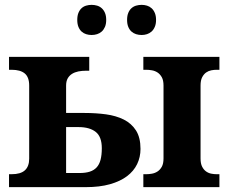

<svg xmlns="http://www.w3.org/2000/svg" viewBox="-20 -770 945 790"><path d="M347.2 -536.1V-479H334Q317.4 -479 302.5 -476.1Q287.6 -473.1 276.4 -466.1Q265.1 -459 258.5 -447.3Q252 -435.5 252 -418V-305.2H328.1Q374.5 -305.2 416 -299.6Q457.5 -293.9 489.3 -278.1Q521 -262.2 539.6 -233.2Q558.1 -204.1 558.1 -157.2Q558.1 -123.5 544.2 -94.7Q530.3 -65.9 502.4 -44.9Q474.6 -23.9 432.4 -12Q390.1 0 333 0H17.1V-53.2H27.8Q64.9 -53.2 82.5 -69.3Q100.1 -85.4 100.1 -117.2V-418Q100.1 -452.6 81.8 -467.8Q63.5 -482.9 27.8 -482.9H17.1V-536.1ZM307.1 -58.1Q332 -58.1 349.4 -63.7Q366.7 -69.3 377.7 -81.3Q388.7 -93.3 393.8 -112.8Q398.9 -132.3 398.9 -160.2Q398.9 -207.5 373.8 -227.3Q348.6 -247.1 303.2 -247.1H252V-58.1ZM569.8 0V-53.2H582Q592.8 -53.2 605.2 -55.4Q617.7 -57.6 628.2 -64.5Q638.7 -71.3 645.8 -84Q652.8 -96.7 652.8 -118.2V-418Q652.8 -439.5 645.8 -452.1Q638.7 -464.8 628.2 -471.7Q617.7 -478.5 605.2 -480.7Q592.8 -482.9 582 -482.9H569.8V-536.1H882.8V-482.9H871.1Q860.8 -482.9 849.4 -480.7Q837.9 -478.5 828.1 -471.7Q818.4 -464.8 811.8 -452.1Q805.2 -439.5 805.2 -418V-118.2Q805.2 -96.7 811.8 -84Q818.4 -71.3 828.1 -64.5Q837.9 -57.6 849.4 -55.4Q860.8 -53.2 871.1 -53.2H882.8V0ZM297.9 -688Q297.9 -705.1 302.7 -717Q307.6 -729 315.7 -736.3Q323.7 -743.7 334.5 -746.8Q345.2 -750 356.9 -750Q368.7 -750 379.4 -746.8Q390.1 -743.7 398.4 -736.3Q406.7 -729 411.9 -717Q417 -705.1 417 -688Q417 -671.4 411.9 -659.4Q406.7 -647.5 398.4 -640.1Q390.1 -632.8 379.4 -629.4Q368.7 -626 356.9 -626Q345.2 -626 334.5 -629.4Q323.7 -632.8 315.7 -640.1Q307.6 -647.5 302.7 -659.4Q297.9 -671.4 297.9 -688ZM502.9 -688Q502.9 -705.1 507.8 -717Q512.7 -729 521 -736.3Q529.3 -743.7 540 -746.8Q550.8 -750 563 -750Q574.2 -750 584.7 -746.8Q595.2 -743.7 603.5 -736.3Q611.8 -729 616.9 -717Q622.1 -705.1 622.1 -688Q622.1 -671.4 616.9 -659.4Q611.8 -647.5 603.5 -640.1Q595.2 -632.8 584.7 -629.4Q574.2 -626 563 -626Q550.8 -626 540 -629.4Q529.3 -632.8 521 -640.1Q512.7 -647.5 507.8 -659.4Q502.9 -671.4 502.9 -688Z"/></svg>

Font: Droids
Style: b
Weight: 700
Foundry: Ascender Corporation
Version: Version 1.00 build 113